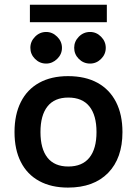

<svg xmlns="http://www.w3.org/2000/svg" viewBox="-20 -798 596 836"><path d="M276.1 -466.5Q351.5 -466.5 404.4 -437.5Q457.2 -408.5 485.2 -353.8Q513.2 -299.2 513.2 -222.8Q513.2 -109.2 450.8 -45.2Q388.2 18.8 276 18.8Q203 18.8 150.6 -9.9Q98.2 -38.5 70.8 -92.6Q43.2 -146.6 43.2 -223Q43.2 -299.3 70.8 -353.9Q98.2 -408.5 150.6 -437.5Q203 -466.5 276.1 -466.5ZM277.4 -373.2Q217.2 -373.2 186.8 -334.6Q156.2 -296 156.2 -223Q156.2 -150 186.7 -111.5Q217.2 -73 277.3 -73Q338.2 -73 369.2 -111.5Q400.2 -150 400.2 -223Q400.2 -296 369.3 -334.6Q338.4 -373.2 277.4 -373.2ZM372.2 -658.8Q399.8 -658.8 420.1 -638.1Q440.5 -617.5 440.5 -589.6Q440.5 -561.8 420.1 -541.5Q399.8 -521.2 372.2 -521.2Q343.5 -521.2 323.2 -541.5Q303 -561.8 303 -590Q303 -617.5 323.2 -638.1Q343.5 -658.8 372.2 -658.8ZM181.2 -658.8Q208.2 -658.8 229 -638.1Q249.8 -617.5 249.8 -589.6Q249.8 -561.8 228.9 -541.5Q208 -521.2 181 -521.2Q152.8 -521.2 132.5 -541.5Q112.2 -561.8 112.2 -590Q112.2 -617.5 132.6 -638.1Q152.9 -658.8 181.2 -658.8ZM110.2 -777.5H445.2V-701.2H110.2Z"/></svg>

Font: Podkova VF Beta
Style: Regular
Weight: 400
Designer: Ilya Yudin
Foundry: Cyreal (www.cyreal.org)
Version: Version 2.100